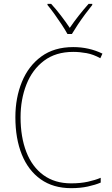

<svg xmlns="http://www.w3.org/2000/svg" viewBox="-20 -1020 581 999"><path d="M361 -750Q270 -750 209 -704Q148 -658 117.5 -580.5Q87 -503 87 -410Q87 -307 117 -229.5Q147 -152 206 -109Q265 -66 350 -66Q399 -66 437.5 -74.5Q476 -83 504 -95V-70Q476 -58 437 -49.5Q398 -41 350 -41Q257 -41 192 -87Q127 -133 93.5 -216Q60 -299 60 -410Q60 -511 94 -594Q128 -677 195 -726Q262 -775 361 -775Q443 -775 513 -741L502 -717Q466 -737 430.5 -743.5Q395 -750 361 -750ZM331 -843Q319 -865 300.5 -893Q282 -921 262.5 -948Q243 -975 227 -994V-1000H246Q271 -973 297 -939Q323 -905 343 -875Q386 -938 441 -1000H460V-994Q443 -973 423 -946Q403 -919 385 -892Q367 -865 354 -843Z"/></svg>

Font: Noto Sans Tamil UI SemiCondensed Thin
Style: Regular
Weight: 100
Width: 4
Designer: Jelle Bosma - Monotype Design Team
Foundry: Monotype Imaging Inc.
Version: Version 2.004; ttfautohint (v1.8.4.7-5d5b)